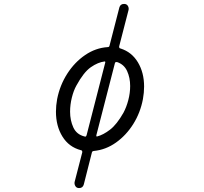

<svg xmlns="http://www.w3.org/2000/svg" viewBox="-20 -752 1040 978"><path d="M635 -702 587 -516V-513Q587 -506 594 -505Q651 -487 682.5 -434.5Q714 -382 714 -311Q714 -280 708 -247Q695 -178 659 -120.5Q623 -63 571 -26Q519 11 458 17Q449 18 448 25L407 187Q402 206 383 206Q370 206 364 196Q358 186 360 175L399 24V21Q399 14 392 13Q331 -3 298 -56.5Q265 -110 265 -183Q265 -214 271 -247Q285 -318 322.5 -376.5Q360 -435 413.5 -471.5Q467 -508 528 -512Q537 -512 538 -520L588 -714Q593 -732 612 -732Q625 -732 631 -722.5Q637 -713 635 -702ZM369 -316Q355 -291 346 -255Q337 -219 337 -183Q337 -139 353.5 -103Q370 -67 410 -57Q412 -57 412.5 -56.5Q413 -56 414 -56Q419 -56 421 -63L515 -429Q517 -434 516 -437Q515 -440 513 -439Q479 -435 442.5 -409.5Q406 -384 369 -316ZM609 -178Q624 -206 633.5 -242Q643 -278 643 -314Q643 -356 627.5 -390Q612 -424 576 -436H573Q566 -436 565 -429L472 -68Q468 -55 475 -57Q506 -65 540.5 -91.5Q575 -118 609 -178Z"/></svg>

Font: Kiwi Maru
Style: Regular
Weight: 400
Designer: Hiroki-Chan
Version: Version 1.100